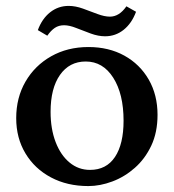

<svg xmlns="http://www.w3.org/2000/svg" viewBox="-20 -627 592 654"><path d="M280.8 6.8Q209 6.8 153.6 -22.7Q98.1 -52.2 66.7 -104.5Q35.2 -156.7 35.2 -224.6Q35.2 -294.4 66.9 -349.1Q98.6 -403.8 154.3 -435.3Q210 -466.8 281.2 -466.8Q350.6 -466.8 403.6 -437.5Q456.5 -408.2 486.6 -356Q516.6 -303.7 516.6 -235.8Q516.6 -176.3 495.4 -131.1Q474.1 -85.9 439.2 -55.2Q404.3 -24.4 362.5 -8.8Q320.8 6.8 280.8 6.8ZM286.6 -48.3Q342.3 -48.3 371.6 -92.3Q400.9 -136.2 400.9 -215.8Q400.9 -307.1 365.7 -362.3Q330.6 -417.5 272 -417.5Q216.3 -417.5 184.3 -371.8Q152.3 -326.2 152.3 -246.1Q152.3 -188 169.4 -143.3Q186.5 -98.6 216.8 -73.5Q247.1 -48.3 286.6 -48.3ZM410.6 -605.5 443.4 -586.9Q428.7 -547.4 401.1 -525.4Q373.5 -503.4 337.9 -503.4Q314.9 -503.4 289.3 -512.7Q263.7 -522 240 -531.5Q216.3 -541 198.2 -541Q180.2 -541 166.7 -532Q153.3 -522.9 141.1 -505.4L108.9 -524.4Q123 -563 150.6 -585Q178.2 -606.9 213.9 -606.9Q236.8 -606.9 262.5 -597.7Q288.1 -588.4 312 -579.3Q335.9 -570.3 354.5 -570.3Q386.2 -570.3 410.6 -605.5Z"/></svg>

Font: Lateef SemiBold
Style: Regular
Weight: 600
Designer: SIL International
Foundry: SIL International
Version: Version 4.200